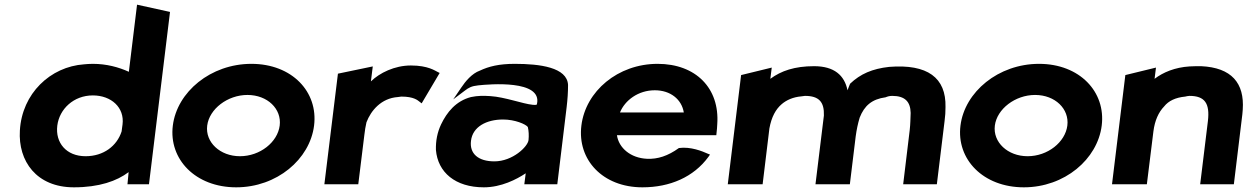

<svg xmlns="http://www.w3.org/2000/svg" viewBox="-20 -778 5335 821"><path d="M296 23C404 23 480 -4 530 -42C529 -29 527 -8 526 0L525 10H617L707 -727L566 -758L531 -471C487 -491 435 -505 377 -505C362 -505 352 -504 340 -503C195 -493 74 -378 65 -220C57 -89 136 23 296 23ZM504 -246C503 -236 501 -227 500 -216C480 -154 423 -110 346 -110C263 -110 216 -168 225 -241C234 -312 295 -370 377 -370C456 -370 513 -318 504 -246Z M866 -241C875 -312 953 -372 1038 -372C1124 -372 1185 -312 1176 -241C1167 -170 1092 -110 1006 -110C921 -110 857 -170 866 -241ZM719 -241C701 -97 816 23 990 23C1164 23 1305 -97 1323 -241C1341 -385 1229 -505 1055 -505C881 -505 737 -385 719 -241Z M1860 -466 1852 -470C1841 -475 1811 -498 1737 -498C1667 -498 1603 -466 1566 -430L1574 -494L1425 -463L1367 10H1512L1538 -201C1540 -220 1543 -237 1547 -255C1566 -305 1610 -358 1681 -363C1686 -363 1691 -365 1696 -365C1750 -365 1766 -349 1774 -343L1783 -336Z M2032 -476C1998 -464 1970 -430 1952 -403L1918 -353L1967 -390C1984 -403 1996 -410 2025 -413C2072 -418 2300 -438 2276 -333C2276 -331 2275 -328 2257 -330C2216 -334 2139 -363 2077 -367C2047 -369 2023 -369 1994 -363C1929 -346 1891 -298 1866 -246C1850 -212 1843 -176 1844 -137C1852 -41 1927 23 2049 23C2123 23 2189 -11 2228 -37L2222 10H2363L2403 -320C2407 -354 2409 -384 2409 -415C2405 -490 2289 -505 2181 -505C2114 -505 2070 -494 2032 -476ZM2094 -88C2025 -88 1987 -121 1994 -176C2001 -236 2060 -267 2131 -267C2182 -267 2228 -247 2237 -235C2241 -219 2242 -198 2240 -179C2237 -151 2172 -88 2094 -88Z M2618 -200H3043L3044 -210C3045 -222 3047 -235 3047 -247C3058 -401 2955 -505 2792 -505C2622 -505 2484 -388 2466 -241C2448 -95 2557 23 2727 23C2845 23 2946 -21 3009 -107L3016 -117L3006 -121C2984 -131 2933 -152 2883 -145C2836 -111 2792 -97 2747 -99C2677 -102 2626 -145 2618 -200ZM2904 -297H2631C2652 -349 2709 -392 2780 -392C2847 -392 2895 -353 2904 -297Z M3274 -441 3280 -489 3149 -457 3092 10H3241L3270 -229C3279 -278 3297 -311 3323 -333C3343 -350 3371 -363 3407 -366C3412 -366 3417 -368 3422 -368C3482 -368 3505 -342 3503 -284L3467 10H3614L3639 -195C3643 -224 3648 -248 3656 -275C3676 -326 3708 -354 3767 -362C3774 -365 3783 -368 3795 -368C3850 -368 3873 -343 3874 -295C3873 -273 3873 -248 3870 -222L3842 10H3986L4019 -260C4022 -281 4023 -301 4023 -320C4026 -446 3946 -505 3782 -492C3710 -484 3659 -462 3615 -420C3612 -411 3607 -402 3604 -392C3591 -456 3547 -495 3461 -495C3378 -495 3320 -475 3274 -441Z M4234 -241C4243 -312 4321 -372 4406 -372C4492 -372 4553 -312 4544 -241C4535 -170 4460 -110 4374 -110C4289 -110 4225 -170 4234 -241ZM4087 -241C4069 -97 4184 23 4358 23C4532 23 4673 -97 4691 -241C4709 -385 4597 -505 4423 -505C4249 -505 4105 -385 4087 -241Z M5256 10 5290 -270C5292 -283 5293 -296 5294 -309C5302 -423 5246 -489 5116 -495H5115C5100 -495 5083 -495 5067 -494C5004 -490 4954 -469 4917 -441L4923 -489L4792 -457L4735 10H4884L4912 -216C4918 -263 4934 -298 4958 -323C4977 -347 5007 -361 5048 -365C5054 -366 5059 -368 5066 -368C5132 -368 5154 -336 5145 -260L5112 10Z"/></svg>

Font: Bluebird
Style: SfBdExtObl
Weight: 700
Designer: Jasper
Foundry: Cannot Into Space Fonts
Version: Version 0.98